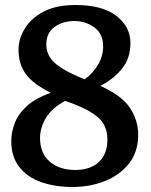

<svg xmlns="http://www.w3.org/2000/svg" viewBox="-20 -734 603 767"><path d="M270 13Q200 13 144.5 -6.5Q89 -26 57 -67Q25 -108 25 -170Q25 -206 39 -242.5Q53 -279 87.5 -310.5Q122 -342 183 -363Q110 -400 82 -439.5Q54 -479 54 -536Q54 -578 78.5 -619Q103 -660 153 -687Q203 -714 282 -714Q389 -714 445 -670.5Q501 -627 501 -562Q501 -500 466.5 -458.5Q432 -417 381 -391Q467 -352 499.5 -302.5Q532 -253 532 -196Q532 -127 495 -80.5Q458 -34 398.5 -10.5Q339 13 270 13ZM318 -417Q351 -441 371.5 -475.5Q392 -510 392 -548Q392 -599 357 -624.5Q322 -650 277 -650Q231 -650 198 -626.5Q165 -603 165 -556Q165 -530 178 -507.5Q191 -485 224 -463.5Q257 -442 318 -417ZM281 -55Q340 -55 374.5 -86.5Q409 -118 409 -177Q409 -236 366.5 -269.5Q324 -303 240 -331Q187 -302 163.5 -263Q140 -224 140 -182Q140 -122 178.5 -88.5Q217 -55 281 -55Z"/></svg>

Font: Literata Medium
Style: Regular
Weight: 500
Designer: Latin by Veronika Burian and Jose Scaglione. Greek by Irene Vlachou. Cyrillic by Vera Evstafieva.
Foundry: TypeTogether
Version: Version 3.103; ttfautohint (v1.8.4.7-5d5b);gftools[0.9.29]